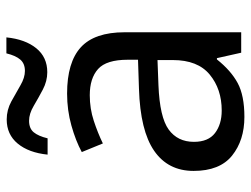

<svg xmlns="http://www.w3.org/2000/svg" viewBox="-112 -663 785 601"><g transform="rotate(-90 280.5 -362.5)"><path d="M288 -545Q386 -545 433 -502Q480 -459 480 -365V0H416L399 -76H395Q360 -32 321 -11Q282 10 215 10Q142 10 94 -28.5Q46 -67 46 -149Q46 -229 109 -272.5Q172 -316 303 -320L394 -323V-355Q394 -422 365 -448Q336 -474 283 -474Q241 -474 203 -461.5Q165 -449 132 -433L105 -499Q140 -518 188 -531.5Q236 -545 288 -545ZM393 -262 314 -259Q214 -255 175.5 -227Q137 -199 137 -148Q137 -103 164.5 -82Q192 -61 235 -61Q302 -61 347.5 -98.5Q393 -136 393 -214ZM97 -606Q103 -665 131.5 -699.5Q160 -734 207 -734Q237 -734 263.5 -719.5Q290 -705 314 -691Q338 -677 359 -677Q382 -677 394.5 -691.5Q407 -706 414 -735H464Q458 -676 430 -641.5Q402 -607 355 -607Q327 -607 300.5 -621Q274 -635 249.5 -649.5Q225 -664 203 -664Q179 -664 167 -649.5Q155 -635 148 -606Z"/></g></svg>

Font: BC Sans
Style: Regular
Weight: 400
Designer: Monotype Design Team
Province of B.C.
Foundry: Monotype Imaging Inc.
Version: Version 2.000;GOOG;noto-source:20170915:90ef993387c0